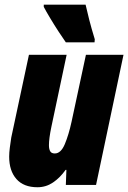

<svg xmlns="http://www.w3.org/2000/svg" viewBox="-20 -786 545 816"><path d="M139.2 9.8Q80.6 9.8 49.8 -25.1Q19 -60.1 19 -120.1Q19 -137.2 21.7 -158.2Q24.4 -179.2 27.8 -201.2L103 -553.2H263.2L198.2 -246.1Q188 -197.3 188 -168.9Q188 -152.3 193.4 -143.1Q198.7 -133.8 212.9 -133.8Q238.8 -133.8 255.4 -173.3Q272 -212.9 284.2 -269L345.2 -553.2H504.9L388.2 0H259.8L262.2 -64H258.8Q234.9 -30.3 205.1 -10.3Q175.3 9.8 139.2 9.8ZM259.8 -606Q248 -622.6 229.2 -651.4Q210.4 -680.2 192.9 -709.5Q175.3 -738.8 166 -756.8V-766.1H343.8Q350.1 -737.8 359.4 -701.4Q368.7 -665 382.8 -619.1L381.8 -606Z"/></svg>

Font: Open Sans Condensed ExtraBold
Style: Italic
Weight: 800
Width: 3
Italic angle: -12°
Designer: Monotype Design Team
Foundry: Monotype Imaging Inc.
Version: Version 3.003; ttfautohint (v1.8.4)